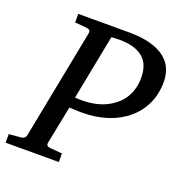

<svg xmlns="http://www.w3.org/2000/svg" viewBox="-140 -777 833 883"><g transform="rotate(20 277.0 -335.5)"><path d="M466.8 -494.1Q466.8 -522.9 458.7 -546.9Q450.7 -570.8 432.4 -587.9Q414.1 -605 384.5 -614.5Q355 -624 312 -624Q302.7 -624 292.2 -623.5Q281.7 -623 273.9 -622.1L211.9 -304.2Q233.9 -302.2 256.1 -303Q278.3 -303.7 299.8 -307.4Q321.3 -311 341.3 -318.1Q361.3 -325.2 378.9 -335.9Q397.9 -347.2 414.1 -362.3Q430.2 -377.4 441.9 -397Q453.6 -416.5 460.2 -440.7Q466.8 -464.8 466.8 -494.1ZM570.8 -511.2Q570.8 -450.7 547.9 -402.3Q524.9 -354 484.1 -320.1Q443.4 -286.1 387.5 -268.1Q331.5 -250 266.1 -250Q258.3 -250 247.6 -250.2Q236.8 -250.5 227.1 -251Q215.3 -251.5 203.1 -252L166 -65.9Q164.6 -58.6 168.5 -53.2Q172.4 -47.9 186 -46.9L243.2 -42V0H-17.1V-42L41 -46.9Q60.5 -48.3 64.9 -65.9L169.9 -604Q171.4 -612.3 167.5 -617.7Q163.6 -623 149.9 -624L94.2 -628.9V-670.9H342.8Q404.3 -670.9 447.5 -658.9Q490.7 -647 518.3 -625.7Q545.9 -604.5 558.3 -575.2Q570.8 -545.9 570.8 -511.2Z"/></g></svg>

Font: Charis SIL Am
Style: Italic
Weight: 400
Italic angle: -11°
Foundry: SIL International
Version: Version 5.000